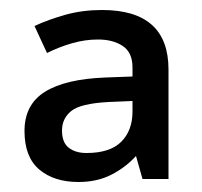

<svg xmlns="http://www.w3.org/2000/svg" viewBox="-20 -742 405 384"><path d="M184 -722Q317 -722 317 -603V-384H265L252 -430Q231 -407 202.5 -392.5Q174 -378 137 -378Q88 -378 58.5 -403Q29 -428 29 -480Q29 -533 70 -558.5Q111 -584 191 -587L245 -589V-607Q245 -637 225.5 -650Q206 -663 176 -663Q150 -663 124 -655.5Q98 -648 74 -636L49 -690Q77 -703 111 -712.5Q145 -722 184 -722ZM197 -538Q141 -535 122.5 -520Q104 -505 104 -481Q104 -457 117.5 -446.5Q131 -436 153 -436Q200 -436 222.5 -458.5Q245 -481 245 -519V-540Z"/></svg>

Font: Noto Sans Kannada Medium
Style: Regular
Weight: 500
Designer: Jelle Bosma - Monotype Design Team
Foundry: Monotype Imaging Inc.
Version: Version 2.005; ttfautohint (v1.8.4.7-5d5b)